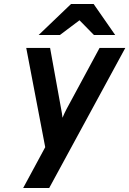

<svg xmlns="http://www.w3.org/2000/svg" viewBox="-20 -752 650 966"><path d="M96.5 194 207.5 -11.5 112 -511H232L287.5 -204.5Q289.5 -194.5 291.5 -182.2Q293.5 -170 294.5 -159.5Q303.5 -182 315.5 -204.5L481 -511H610.5L227.5 194ZM174.5 -576 337.5 -732H451L559.5 -576H452.5L380 -650L281.5 -576Z"/></svg>

Font: Overpass
Style: Bold Italic
Weight: 700
Italic angle: -10°
Designer: Delve Withrington, Dave Bailey, Thomas Jockin
Foundry: Delve Fonts LLC
Version: Version 4.000; ttfautohint (v1.8.3)